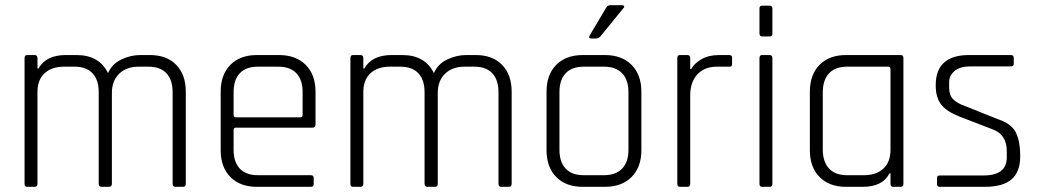

<svg xmlns="http://www.w3.org/2000/svg" viewBox="-20 -723 4022 743"><path d="M114 0H85Q75 0 75 -12V-498Q75 -510 85 -510H114Q125 -510 125 -498V-458H129Q158 -510 235 -510H276Q364 -510 398 -440Q413 -475 449 -492.5Q485 -510 523 -510H560Q625 -510 662 -472Q699 -434 699 -368V-12Q699 0 688 0H659Q648 0 648 -12V-366Q648 -414 624 -439.5Q600 -465 554 -465H517Q469 -465 441 -437.5Q413 -410 413 -363V-12Q413 0 402 0H373Q362 0 362 -12V-366Q362 -414 338 -439.5Q314 -465 268 -465H228Q180 -465 152.5 -439.5Q125 -414 125 -367V-12Q125 0 114 0Z M1183 0H974Q909 0 871.5 -38Q834 -76 834 -142V-368Q834 -434 871.5 -472Q909 -510 974 -510H1060Q1125 -510 1163 -472Q1201 -434 1201 -368V-241Q1201 -229 1189 -229H893Q884 -229 884 -220V-143Q884 -96 908 -70.5Q932 -45 978 -45H1183Q1194 -45 1194 -34V-11Q1194 0 1183 0ZM893 -269H1142Q1151 -269 1151 -278V-367Q1151 -414 1127 -439.5Q1103 -465 1057 -465H978Q932 -465 908 -439.5Q884 -414 884 -367V-278Q884 -269 893 -269Z M1375 0H1346Q1336 0 1336 -12V-498Q1336 -510 1346 -510H1375Q1386 -510 1386 -498V-458H1390Q1419 -510 1496 -510H1537Q1625 -510 1659 -440Q1674 -475 1710 -492.5Q1746 -510 1784 -510H1821Q1886 -510 1923 -472Q1960 -434 1960 -368V-12Q1960 0 1949 0H1920Q1909 0 1909 -12V-366Q1909 -414 1885 -439.5Q1861 -465 1815 -465H1778Q1730 -465 1702 -437.5Q1674 -410 1674 -363V-12Q1674 0 1663 0H1634Q1623 0 1623 -12V-366Q1623 -414 1599 -439.5Q1575 -465 1529 -465H1489Q1441 -465 1413.5 -439.5Q1386 -414 1386 -367V-12Q1386 0 1375 0Z M2343 -703H2388Q2393 -703 2395 -699.5Q2397 -696 2393 -692L2304 -583Q2296 -574 2287 -574H2267Q2256 -574 2262 -586L2325 -692Q2330 -703 2343 -703ZM2321 0H2235Q2170 0 2132.5 -38Q2095 -76 2095 -142V-368Q2095 -434 2132.5 -472Q2170 -510 2235 -510H2321Q2386 -510 2424 -472Q2462 -434 2462 -368V-142Q2462 -76 2424 -38Q2386 0 2321 0ZM2239 -45H2317Q2363 -45 2387.5 -70.5Q2412 -96 2412 -143V-367Q2412 -414 2387.5 -439.5Q2363 -465 2317 -465H2239Q2193 -465 2169 -439.5Q2145 -414 2145 -367V-143Q2145 -96 2169 -70.5Q2193 -45 2239 -45Z M2640 0H2611Q2601 0 2601 -12V-498Q2601 -510 2611 -510H2640Q2651 -510 2651 -498V-456H2655Q2666 -477 2694 -493.5Q2722 -510 2763 -510H2802Q2813 -510 2813 -499V-475Q2813 -464 2802 -465H2755Q2706 -465 2678.5 -435Q2651 -405 2651 -354V-12Q2651 0 2640 0Z M2919 -594V-690Q2919 -701 2929 -701H2959Q2969 -701 2969 -690V-594Q2969 -582 2959 -582H2929Q2919 -582 2919 -594ZM2919 -12V-498Q2919 -510 2929 -510H2958Q2969 -510 2969 -498V-12Q2969 0 2959 0H2929Q2919 0 2919 -12Z M3318 0H3254Q3189 0 3151.5 -38Q3114 -76 3114 -142V-368Q3114 -434 3151.5 -472Q3189 -510 3254 -510H3466Q3476 -510 3476 -498V-12Q3476 0 3466 0H3437Q3426 0 3426 -12V-52H3422Q3396 0 3318 0ZM3426 -143V-456Q3426 -465 3416 -465H3258Q3212 -465 3188 -439Q3164 -413 3164 -366V-144Q3164 -97 3188 -71Q3212 -45 3258 -45H3323Q3371 -45 3398.5 -70.5Q3426 -96 3426 -143Z M3791 0H3617Q3606 0 3606 -11V-34Q3606 -44 3617 -44H3786Q3876 -44 3876 -114V-138Q3876 -203 3820 -223L3695 -271Q3644 -291 3622.5 -318Q3601 -345 3601 -393Q3601 -510 3730 -510H3892Q3903 -510 3903 -499V-476Q3903 -466 3892 -466H3735Q3694 -466 3673.5 -448Q3653 -430 3653 -406V-383Q3653 -355 3668.5 -339Q3684 -323 3716 -312L3841 -262Q3893 -245 3910.5 -211.5Q3928 -178 3928 -118Q3928 -58 3894.5 -29Q3861 0 3791 0Z"/></svg>

Font: Rajdhani
Style: Regular
Weight: 400
Designer: Satya Rajpurohit, Jyotish Sonowal
Foundry: Indian Type Foundry
Version: Version 1.201;PS 1.0;hotconv 1.0.78;makeotf.lib2.5.61930; tt